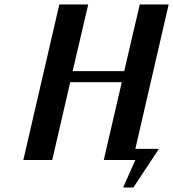

<svg xmlns="http://www.w3.org/2000/svg" viewBox="-20 -720 779 864"><path d="M589 -50 739 -700H609L539 -400H307L377 -700H247L85 0H215L296 -350H528L447 0H589L534 124H580L695 -50Z"/></svg>

Font: Pfennig
Style: BoldItalic
Weight: 700
Italic angle: -13°
Version: Version 20100423